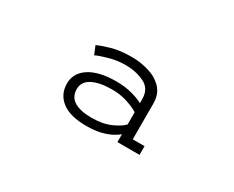

<svg xmlns="http://www.w3.org/2000/svg" viewBox="-46 -886 592 485"><g transform="rotate(30 250.0 -644.0)"><path d="M220.5 -539Q173 -539 148.8 -557.5Q124.5 -576 124.5 -608Q124.5 -622.5 131.2 -634.8Q138 -647 151.5 -656Q165 -665 184.8 -669.8Q204.5 -674.5 230.5 -674.5Q257 -674.5 278 -668.5Q299 -662.5 309 -656.5V-668.5Q309 -698.5 284.8 -710.2Q260.5 -722 230 -722Q205.5 -722 181.8 -715.2Q158 -708.5 148.5 -703.5L138.5 -727.5Q151 -733.5 175.2 -740.5Q199.5 -747.5 234 -747.5Q259 -747.5 283.2 -740.2Q307.5 -733 323.2 -716.5Q339 -700 339 -672V-568.5H373.5V-543H309V-566Q303 -560.5 290.8 -554Q278.5 -547.5 261 -543.2Q243.5 -539 220.5 -539ZM221 -563.5Q254 -563.5 276.8 -573.8Q299.5 -584 309 -594.5V-630Q298 -637.5 277 -644.5Q256 -651.5 231.5 -651.5Q195 -651.5 174 -640.5Q153 -629.5 153 -608Q153 -585 171 -574.2Q189 -563.5 221 -563.5Z"/></g></svg>

Font: Trispace Thin
Style: Regular
Weight: 100
Designer: Tyler Finck
Foundry: Etcetera Type Company
Version: Version 1.210